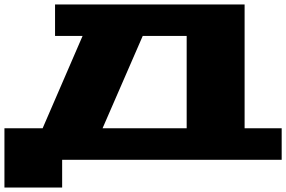

<svg xmlns="http://www.w3.org/2000/svg" viewBox="-20 -720 1289 865"><path d="M0 125V-142H172L352 -558H228V-700H1082V-142H1249V0H260V125ZM442 -142H821V-558H623Z"/></svg>

Font: Stalinist One
Style: Regular
Weight: 400
Designer: Jovanny Lemonad
Foundry: Alexey Maslov, Jovanny Lemonad
Version: Version 3.004